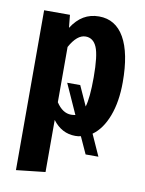

<svg xmlns="http://www.w3.org/2000/svg" viewBox="-86 -606 668 886"><g transform="rotate(10 248.0 -163.5)"><path d="M370 -8 415 92H355L319 13Q307 16 293 16Q229 16 187 -40V204L51 219V-530H172L178 -470Q203 -509 234.5 -527.5Q266 -546 306 -546Q384 -546 425 -474Q466 -402 466 -266Q466 -174 440.5 -107Q415 -40 370 -8ZM277 -79 214 -219H275L317 -126Q330 -168 330 -265Q330 -367 313.5 -405.5Q297 -444 261 -444Q221 -444 187 -382V-123Q217 -77 257 -77Q265 -77 277 -79Z"/></g></svg>

Font: Fira Sans Extra Condensed SemiBold
Style: Regular
Weight: 600
Width: 1
Designer: Carrois Corporate & Edenspiekermann AG
Foundry: Carrois Corporate GbR & Edenspiekermann AG
Version: Version 4.203